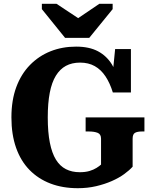

<svg xmlns="http://www.w3.org/2000/svg" viewBox="-20 -972 805 1009"><path d="M322 -773H449L572 -924V-952H502L350 -849L431 -850L277 -952H200V-924ZM677 -243V-96Q660 -77 632.5 -57Q605 -37 567.5 -20.5Q530 -4 485 6.5Q440 17 389 17Q309 17 245 -7.5Q181 -32 135 -79Q89 -126 64.5 -195.5Q40 -265 40 -355Q40 -445 65.5 -514Q91 -583 137.5 -630.5Q184 -678 245.5 -702.5Q307 -727 380 -727Q449 -727 495 -702.5Q541 -678 569 -632Q597 -586 609 -522L569 -552L585 -714H668V-486H573Q558 -535 534.5 -570.5Q511 -606 478 -624.5Q445 -643 401 -643Q358 -643 326.5 -626Q295 -609 273.5 -574Q252 -539 241.5 -484.5Q231 -430 231 -355Q231 -277 242 -222Q253 -167 274 -133Q295 -99 326.5 -83Q358 -67 399 -67Q429 -67 450.5 -73.5Q472 -80 487 -89.5Q502 -99 511 -107V-243Q511 -267 493 -274Q475 -281 448 -281H430V-355H739V-281H725Q702 -281 689.5 -274Q677 -267 677 -243Z"/></svg>

Font: Roboto Serif SemiCondensed
Style: Bold
Weight: 700
Width: 4
Designer: Greg Gazdowicz
Foundry: Commercial Type
Version: Version 1.007